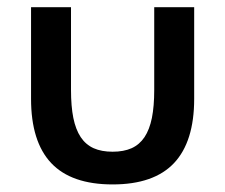

<svg xmlns="http://www.w3.org/2000/svg" viewBox="-20 -485 610 520"><path d="M64.1 -465.5H172.3V-241.4Q172.3 -197.3 178.6 -165.7Q185 -134.1 198.6 -113.6Q212.3 -93.2 233.6 -83.6Q255 -74.1 285 -74.1Q315 -74.1 336.4 -83.6Q357.7 -93.2 371.4 -113.6Q385 -134.1 391.4 -165.7Q397.7 -197.3 397.7 -241.4V-465.5H505.9V-217.3Q505.9 -101.4 451.4 -43.4Q396.8 14.5 285 14.5Q173.2 14.5 118.6 -43.4Q64.1 -101.4 64.1 -217.3Z"/></svg>

Font: Spartan MB SemBd
Style: Regular
Weight: 600
Designer: Matt Bailey, Mirko Velimirovic
Foundry: Matt Bailey
Version: Version 1.005